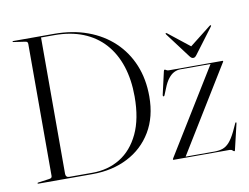

<svg xmlns="http://www.w3.org/2000/svg" viewBox="-77 -809 1203 928"><g transform="rotate(-10 524.5 -345.0)"><path d="M37.5 -2.5Q37.5 -5 41.5 -5.5L96 -13Q104 -14 107.2 -17Q110.5 -20 110.5 -25.5V-673Q110.5 -680 107.5 -683Q104.5 -686 96 -687L41.5 -695Q37.5 -695.5 37.5 -697.5Q37.5 -699 38.5 -699.5Q39.5 -700 41.5 -700H240.5Q332 -700 405.8 -673Q479.5 -646 532.5 -596Q585.5 -546 614 -476.8Q642.5 -407.5 642.5 -322.5Q642.5 -222 599.2 -149.8Q556 -77.5 480.2 -38.8Q404.5 0 307.5 0H41.5Q39.5 0 38.5 -0.8Q37.5 -1.5 37.5 -2.5ZM307.5 -6.5Q384 -6.5 443.8 -43Q503.5 -79.5 538 -152.2Q572.5 -225 572.5 -334Q572.5 -417 550.8 -483.5Q529 -550 486.8 -597Q444.5 -644 382.8 -668.8Q321 -693.5 241 -693.5H176.5V-24.5Q176.5 -16 180.8 -11.2Q185 -6.5 192.5 -6.5ZM1020.5 -421.5 763.5 -3 756 -5H906Q929.5 -5 947 -11Q964.5 -17 979.8 -34Q995 -51 1011 -83.5L1029.5 -123.5Q1030.5 -125 1031.5 -125.8Q1032.5 -126.5 1034 -126Q1035 -125.5 1035 -123.8Q1035 -122 1034.5 -119.5L1005 5.5Q1004.5 8.5 1003.8 9.2Q1003 10 1001.5 10Q998.5 10 993.5 5Q988.5 0 980 0H704.5Q703.5 0 702.8 -0.8Q702 -1.5 702 -2Q702 -3 702.5 -4.2Q703 -5.5 704 -7.5L963 -428L972.5 -425H813.5Q797 -425 782 -417.5Q767 -410 753.8 -393.2Q740.5 -376.5 729.5 -348.5L716 -315.5Q715.5 -313.5 714 -312Q712.5 -310.5 710 -310.5Q708 -311 707.5 -312.8Q707 -314.5 707.5 -318L733 -430Q734 -434 735 -435.2Q736 -436.5 738 -436.5Q741 -436.5 745.5 -433.2Q750 -430 757.5 -430H1020.5Q1022 -430 1022.8 -429.5Q1023.5 -429 1023.5 -427.5Q1023.5 -426.5 1023 -425.2Q1022.5 -424 1020.5 -421.5ZM894 -517.5 780 -607.5Q778 -609 776.2 -609.5Q774.5 -610 773.5 -609Q772.5 -608.5 772.8 -607Q773 -605.5 774.5 -603L867 -480Q871.5 -474 875.5 -471.2Q879.5 -468.5 884 -468.5Q889.5 -468.5 893.2 -471.2Q897 -474 901.5 -480L994 -603Q995.5 -605.5 996 -607Q996.5 -608.5 995 -609Q994 -610 992.2 -609.5Q990.5 -609 988.5 -607.5L874 -517.5Z"/></g></svg>

Font: Fraunces 120pt Light
Style: Regular
Weight: 300
Version: Version 1.000;[b76b70a41]